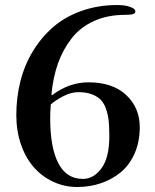

<svg xmlns="http://www.w3.org/2000/svg" viewBox="-20 -729 616 764"><path d="M44.9 -271Q44.9 -341.3 61.3 -406Q77.6 -470.7 111.3 -525.9Q145 -581.1 192.1 -621.8Q239.3 -662.6 304.9 -685.8Q370.6 -709 447.3 -709Q459.5 -709 474.1 -707.3Q488.8 -705.6 503.7 -699.2Q518.6 -692.9 518.6 -683.1Q518.6 -676.3 510 -673.1Q501.5 -669.9 477.5 -669.9Q408.2 -669.9 354.2 -645.5Q300.3 -621.1 265.6 -577.1Q231 -533.2 210.9 -477.1Q190.9 -420.9 184.6 -352.1L187 -350.1Q254.9 -401.4 332 -401.4Q428.2 -401.4 482.2 -350.8Q536.1 -300.3 536.1 -222.7Q536.1 -165 515.9 -118.9Q495.6 -72.8 460.9 -43.9Q426.3 -15.1 381.8 0Q337.4 15.1 287.1 15.1Q236.8 15.1 192.4 -5.4Q147.9 -25.9 115.2 -62.7Q82.5 -99.6 63.7 -153.6Q44.9 -207.5 44.9 -271ZM179.7 -258.8Q179.7 -141.6 212.2 -79.3Q244.6 -17.1 309.6 -17.1Q353 -17.1 384 -59.6Q415 -102.1 415 -186.5Q415 -220.7 412.8 -244.6Q410.6 -268.6 403.1 -292.2Q395.5 -315.9 382.3 -330.3Q369.1 -344.7 346.4 -353.5Q323.7 -362.3 291.5 -362.3Q262.7 -362.3 232.2 -346.4Q201.7 -330.6 182.1 -313.5Q179.7 -280.8 179.7 -258.8Z"/></svg>

Font: Monomachus
Style: Medium
Weight: 500
Designer: Alexey Kryukov
Version: Version 1.0